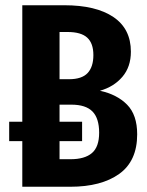

<svg xmlns="http://www.w3.org/2000/svg" viewBox="-20 -712 562 732"><path d="M503 -200Q503 -98 434.5 -49Q366 0 248 0H65V-174H15V-248H65V-692H225Q346 -692 412.5 -647Q479 -602 479 -515Q479 -457 446.5 -419Q414 -381 361 -366Q426 -352 464.5 -313Q503 -274 503 -200ZM207 -590V-410H243Q292 -410 314 -433.5Q336 -457 336 -502Q336 -547 312.5 -568.5Q289 -590 238 -590ZM358 -206Q358 -261 332.5 -287Q307 -313 252 -313H207V-248H293V-174H207V-105H249Q303 -105 330.5 -128.5Q358 -152 358 -206Z"/></svg>

Font: Fira Sans Compressed SemiBold
Style: Regular
Weight: 600
Width: 1
Designer: bBox Type GmbH & Carrois Corporate GbR & Edenspiekermann AG
Foundry: bBox Type GmbH & Carrois Corporate GbR & Edenspiekermann AG
Version: Version 4.301